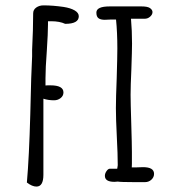

<svg xmlns="http://www.w3.org/2000/svg" viewBox="-20 -686 632 715"><path d="M154.3 -496.1Q158.7 -563 158.7 -595.2V-606.9H170.4Q202.1 -606.9 222.7 -597.2Q273.4 -597.2 273.4 -625.5Q273.4 -638.2 258.1 -647.2Q242.7 -656.2 216.8 -660.2Q176.8 -666 142.1 -666Q126.5 -666 115 -658Q103.5 -649.9 103.5 -636.2Q103.5 -577.6 99.6 -500.5V-476.1Q96.2 -418.9 92.8 -260.7Q88.4 -99.6 80.1 -6.3Q99.6 8.8 115.7 8.8Q141.6 8.8 141.6 -35.2V-318.4Q159.7 -312.5 181.2 -312.5Q195.3 -312.5 205.8 -320.8Q216.3 -329.1 216.3 -341.8Q216.3 -368.2 168 -368.2H157.7L149.4 -367.7V-394.5Q149.4 -432.1 154.3 -496.1ZM468.8 -226.1Q466.3 -305.2 466.3 -332.5Q466.3 -364.7 469.2 -428.2Q471.7 -499 471.7 -523.4Q471.7 -572.3 467.8 -616.2H519Q530.3 -616.2 539.1 -624Q547.9 -631.8 547.9 -641.1Q547.9 -649.4 538.1 -656.2Q528.8 -662.1 507.3 -662.1H388.2Q338.9 -662.1 338.9 -639.2Q338.9 -624 346.7 -618.2Q354.5 -612.3 370.1 -612.3Q376.5 -612.3 381.8 -612.8Q387.2 -613.3 393.1 -613.3H412.1Q417 -564.9 417 -505.9Q417 -476.6 414.6 -394.5Q411.6 -320.8 411.6 -283.2Q411.6 -243.7 415 -177.2Q418.5 -110.8 418.5 -70.8L417.5 -64L416.5 -57.6H388.2Q382.3 -57.1 376.5 -48.6Q370.6 -40 370.6 -31.2Q370.6 -8.8 406.2 -8.8L418.5 -9.8Q429.7 -7.8 476.6 -7.8H520.5Q533.7 -7.8 543.7 -16.8Q553.7 -25.9 553.7 -38.6Q553.7 -63.5 512.7 -63.5Q503.4 -63.5 497.1 -63Q490.7 -62.5 483.9 -62.5H470.7Q470.7 -69.8 471.2 -76.2V-90.3V-120.1Q471.2 -147 468.8 -226.1Z"/></svg>

Font: Amatica SC
Style: Bold
Weight: 400
Designer: Vernon Adams, Ben Nathan
Foundry: newtypography
Version: Version 2.000